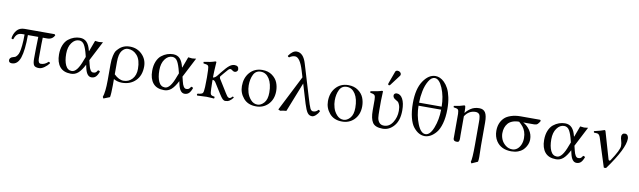

<svg xmlns="http://www.w3.org/2000/svg" viewBox="-48 -1349 7403 2226"><g transform="rotate(10 3653.5 -235.5)"><path d="M506.8 -409.2 517.1 -397.9Q492.2 -344.7 429.2 -345.2H378.9Q376 -311 376 -101.1Q376 -43 409.2 -43Q456.1 -43 495.1 -82Q509.3 -81.1 513.2 -66.9Q493.2 -39.1 459.5 -14.6Q425.8 9.8 396 9.8Q351.1 9.8 336.4 -11.2Q321.8 -32.2 321.8 -87.9Q321.8 -197.8 326.2 -345.2H204.1Q204.1 -166 174.6 -78.1Q145 9.8 76.2 9.8Q39.1 9.8 39.1 -22.9Q39.1 -36.1 49.6 -47.6Q60.1 -59.1 78.1 -63Q94.2 -66.9 103 -71Q111.8 -75.2 125.5 -92Q139.2 -108.9 146.5 -136.5Q153.8 -164.1 159.4 -217Q165 -270 165 -345.2H137.2Q101.1 -345.2 80.1 -327.6Q59.1 -310.1 45.9 -269Q39.1 -266.1 31.5 -268.6Q23.9 -271 22.9 -276.9Q29.8 -330.1 62 -369.6Q94.2 -409.2 154.8 -409.2Z M956.1 -182.1 969.7 -127Q987.8 -48.8 1022.9 -48.8Q1042 -48.8 1053 -55.9Q1064 -63 1075.7 -84Q1090.8 -84 1100.1 -73.2Q1084 -28.3 1064 -9.3Q1043.9 9.8 1012.7 9.8Q958.5 9.8 937 -86.9L928.7 -124Q892.6 -53.2 856.2 -21.7Q819.8 9.8 772 9.8Q684.1 9.8 641.1 -42.7Q598.1 -95.2 598.1 -187Q598.1 -250 617.4 -297.1Q636.7 -344.2 668.7 -369.6Q700.7 -395 735.4 -407Q770 -418.9 804.7 -418.9Q855.5 -418.9 885.7 -386.5Q916 -354 931.2 -290Q933.1 -280.8 936.5 -288.6Q937 -289.6 937.5 -291.5L982.9 -414.1Q989.7 -414.1 1005.9 -411.6Q1022 -409.2 1029.1 -409.2Q1036.1 -409.2 1053 -411.6Q1069.8 -414.1 1075.7 -414.1ZM908.7 -211.9 903.8 -231.9Q884.8 -310.1 862.3 -348.6Q839.8 -387.2 799.8 -387.2Q750 -387.2 714.4 -338.1Q678.7 -289.1 678.7 -209Q678.7 -126 702.9 -74.5Q727.1 -22.9 776.9 -22.9Q839.8 -22.9 893.1 -172.9Z M1266.6 198.2 1193.8 227.1 1183.6 210Q1205.6 150.9 1206.1 9.8V-175.8Q1206.1 -236.8 1216.1 -278.3Q1226.1 -319.8 1235.4 -334Q1244.6 -348.1 1262.7 -366.2Q1314.5 -419.4 1394 -418.9Q1479 -418.9 1536.9 -361.1Q1594.7 -303.2 1594.7 -220.2Q1594.7 -113.3 1532.7 -51.8Q1470.7 9.8 1373 9.8Q1318.8 9.8 1274.9 -16.1V58.1Q1274.4 160.2 1266.6 198.2ZM1528.8 -180.2Q1528.8 -285.2 1483.9 -337.2Q1439 -389.2 1375 -389.2Q1335.9 -389.2 1305.4 -350.1Q1274.9 -311 1274.9 -217.8V-71.8Q1333 -15.6 1386.7 -16.1Q1447.8 -16.1 1488.3 -60.5Q1528.8 -105 1528.8 -180.2Z M2052.7 -182.1 2066.4 -127Q2084.5 -48.8 2119.6 -48.8Q2138.7 -48.8 2149.7 -55.9Q2160.6 -63 2172.4 -84Q2187.5 -84 2196.8 -73.2Q2180.7 -28.3 2160.6 -9.3Q2140.6 9.8 2109.4 9.8Q2055.2 9.8 2033.7 -86.9L2025.4 -124Q1989.3 -53.2 1952.9 -21.7Q1916.5 9.8 1868.7 9.8Q1780.8 9.8 1737.8 -42.7Q1694.8 -95.2 1694.8 -187Q1694.8 -250 1714.1 -297.1Q1733.4 -344.2 1765.4 -369.6Q1797.4 -395 1832 -407Q1866.7 -418.9 1901.4 -418.9Q1952.1 -418.9 1982.4 -386.5Q2012.7 -354 2027.8 -290Q2029.8 -280.8 2033.2 -288.6Q2033.7 -289.6 2034.2 -291.5L2079.6 -414.1Q2086.4 -414.1 2102.5 -411.6Q2118.7 -409.2 2125.7 -409.2Q2132.8 -409.2 2149.7 -411.6Q2166.5 -414.1 2172.4 -414.1ZM2005.4 -211.9 2000.5 -231.9Q1981.4 -310.1 1959 -348.6Q1936.5 -387.2 1896.5 -387.2Q1846.7 -387.2 1811 -338.1Q1775.4 -289.1 1775.4 -209Q1775.4 -126 1799.6 -74.5Q1823.7 -22.9 1873.5 -22.9Q1936.5 -22.9 1989.7 -172.9Z M2404.3 -108.9Q2405.3 -48.8 2414.3 -34.9Q2423.3 -21 2456.5 -18.1Q2460.4 -14.2 2460.4 -7.1Q2460.4 0 2456.5 4.9Q2450.7 4.9 2419.7 2.4Q2388.7 0 2368.7 0Q2345.7 0 2311.5 2.4Q2277.3 4.9 2259.3 4.9Q2248 -6.3 2259.3 -18.1Q2306.2 -22 2317.9 -35.4Q2329.6 -48.8 2331.5 -108.9Q2333.5 -175.8 2333.5 -220.7Q2333.5 -247.1 2331.5 -307.1Q2330.6 -350.1 2319.6 -360.6Q2308.6 -371.1 2266.6 -375Q2262.7 -387.2 2264.6 -393.1Q2351.6 -404.3 2397.5 -421.9Q2410.6 -421.9 2410.6 -415Q2410.2 -409.2 2409.4 -398.7Q2408.7 -388.2 2407.2 -360.8Q2405.8 -333.5 2404.3 -311.5Q2403.3 -293 2403.1 -273.4Q2402.8 -253.9 2402.3 -233.9Q2424.3 -233.9 2447.8 -262.2L2483.4 -307.1Q2534.2 -371.1 2564.5 -395Q2594.7 -418.9 2625.5 -418.9Q2674.3 -418.9 2674.3 -374Q2674.3 -361.8 2663.8 -351.8Q2653.3 -341.8 2640.6 -341.8Q2621.6 -341.8 2605.5 -356Q2596.7 -364.7 2584.5 -365.2Q2574.7 -365.2 2560.5 -351.6Q2546.4 -337.9 2518.6 -303.2L2484.4 -262.2Q2481.4 -258.3 2481.4 -249Q2481.4 -237.8 2499.5 -212.9L2568.4 -102.1Q2572.3 -95.2 2579.3 -84.2Q2586.4 -73.2 2590.1 -68.1Q2593.8 -63 2598.6 -55.4Q2603.5 -47.9 2606.4 -44.9Q2609.4 -42 2614 -38.6Q2618.7 -35.2 2622.6 -33.7Q2626.5 -32.2 2630.4 -32.2Q2646.5 -32.2 2666.5 -56.2Q2677.7 -53.2 2680.7 -44.9Q2657.7 -15.1 2637.2 -2.7Q2616.7 9.8 2589.4 9.8Q2572.3 9.8 2556.9 -5.1Q2541.5 -20 2516.6 -60.1L2446.3 -171.9Q2436.5 -189 2427 -197.5Q2417.5 -206.1 2402.8 -206.1Q2402.8 -200.7 2402.8 -194.1Q2402.8 -187.5 2402.8 -182.1Q2402.8 -176.8 2403.1 -168.7Q2403.3 -160.6 2403.3 -156.2Q2403.3 -151.9 2403.6 -142.8Q2403.8 -133.8 2404.1 -131.1Q2404.3 -128.4 2404.3 -119.1Q2404.3 -109.9 2404.3 -108.9Z M2750 -194.8Q2750 -290 2802.7 -352.1Q2859.9 -418.9 2952.1 -418.9Q3021 -418.9 3067.9 -385Q3114.7 -351.1 3133.3 -304.4Q3151.9 -257.8 3151.9 -204.1Q3151.9 -105 3089.8 -43.9Q3033.7 10.3 2950.2 9.8Q2855 9.8 2802.5 -52Q2750 -113.8 2750 -194.8ZM2938 -396Q2878.9 -396 2852.5 -343Q2826.2 -290 2826.2 -216.8Q2826.2 -175.8 2839.1 -131.3Q2852.1 -86.9 2885 -50Q2918 -13.2 2963.9 -13.2Q3004.9 -13.2 3040.5 -53Q3076.2 -92.8 3076.2 -173.8Q3076.2 -275.9 3038.1 -335.9Q3000 -396 2938 -396Z M3691.9 -62Q3678.7 -34.2 3654.8 -12.2Q3630.9 9.8 3609.9 9.8Q3575.7 9.8 3555.2 -19.5Q3534.7 -48.8 3512.7 -120.1L3444.8 -346.2L3308.1 0Q3265.1 2.9 3236.8 11.2L3212.9 0L3423.8 -415L3401.9 -487.8Q3356.9 -639.6 3297.9 -640.1Q3263.7 -640.1 3231 -616.2Q3215.8 -620.1 3213.9 -631.8Q3259.8 -697.8 3307.1 -698.2Q3387.2 -698.2 3422.9 -575.2L3534.7 -204.1Q3564.5 -103 3578.1 -75.4Q3591.8 -47.9 3613.8 -47.9Q3649.9 -47.9 3672.9 -77.1Q3688 -74.2 3691.9 -62Z M3762.7 -194.8Q3762.7 -290 3815.4 -352.1Q3872.6 -418.9 3964.8 -418.9Q4033.7 -418.9 4080.6 -385Q4127.4 -351.1 4146 -304.4Q4164.6 -257.8 4164.6 -204.1Q4164.6 -105 4102.5 -43.9Q4046.4 10.3 3962.9 9.8Q3867.7 9.8 3815.2 -52Q3762.7 -113.8 3762.7 -194.8ZM3950.7 -396Q3891.6 -396 3865.2 -343Q3838.9 -290 3838.9 -216.8Q3838.9 -175.8 3851.8 -131.3Q3864.7 -86.9 3897.7 -50Q3930.7 -13.2 3976.6 -13.2Q4017.6 -13.2 4053.2 -53Q4088.9 -92.8 4088.9 -173.8Q4088.9 -275.9 4050.8 -335.9Q4012.7 -396 3950.7 -396Z M4498.5 -682.1Q4514.6 -682.1 4527.6 -671.6Q4540.5 -661.1 4540.5 -647Q4540.5 -635.7 4534.7 -628.9L4442.4 -506.8Q4436.5 -499 4430.7 -499Q4416.5 -499 4416.5 -512.2Q4416.5 -516.1 4418.5 -522L4470.7 -665Q4476.6 -682.1 4498.5 -682.1ZM4367.7 -307.1V-193.8Q4367.7 -136.7 4371.6 -106Q4375.5 -75.2 4394.5 -51.5Q4413.6 -27.8 4450.7 -27.8Q4513.7 -27.8 4552.7 -88.9Q4591.8 -149.9 4591.8 -226.1Q4591.8 -269 4581.3 -295.4Q4570.8 -321.8 4561.8 -328.9Q4552.7 -335.9 4532.7 -347.2Q4500.5 -364.3 4500.5 -393.1Q4500.5 -405.3 4510.5 -413.6Q4520.5 -421.9 4532.7 -421.9Q4577.6 -421.9 4604 -373Q4630.4 -324.2 4630.4 -237.8Q4630.4 -119.6 4574.5 -54.9Q4518.6 9.8 4442.4 9.8Q4353.5 9.8 4323 -36.6Q4292.5 -83 4292.5 -178.2V-303.2Q4292.5 -344.2 4281 -357.7Q4269.5 -371.1 4230.5 -375Q4226.6 -388.2 4228.5 -394Q4316.4 -406.2 4359.4 -421.9Q4371.6 -421.9 4371.6 -415Q4367.7 -354 4367.7 -307.1Z M5072.3 -360.8Q5071.3 -481 5030.8 -577.4Q4990.2 -673.8 4936.5 -673.8Q4897.5 -673.8 4866.5 -621.3Q4835.4 -568.8 4821.3 -499.5Q4807.1 -430.2 4806.2 -360.8ZM5072.3 -325.2H4806.2Q4807.1 -211.4 4846.7 -112.8Q4886.2 -14.2 4941.2 -14.2Q4996.1 -14.2 5033.7 -111.6Q5071.3 -209 5072.3 -325.2ZM4736.3 -344.2Q4736.3 -512.2 4798.8 -605.2Q4861.3 -698.2 4942.4 -698.2Q4967.3 -698.2 4993.9 -687Q5020.5 -675.8 5047.4 -649.4Q5074.2 -623 5095.2 -583.5Q5116.2 -543.9 5129.4 -481.9Q5142.6 -419.9 5142.6 -344.2Q5142.6 -247.1 5122.1 -174.1Q5101.6 -101.1 5068.8 -63Q5036.1 -24.9 5002.7 -7.6Q4969.2 9.8 4936.5 9.8Q4901.4 9.8 4868.4 -8.1Q4835.4 -25.9 4804.4 -64Q4773.4 -102.1 4754.9 -174.6Q4736.3 -247.1 4736.3 -344.2Z M5347.2 -335.9Q5366.2 -363.8 5407.2 -391.4Q5448.2 -418.9 5506.3 -418.9Q5555.2 -418.9 5577.6 -384Q5600.1 -349.1 5600.1 -268.1V5.9Q5600.1 31.7 5601.6 75.9Q5603 120.1 5603 137.2Q5603 176.3 5598.1 194.8L5525.9 227.1L5516.1 210Q5529.3 174.8 5529.3 5.9V-256.8Q5529.3 -280.8 5528.8 -293Q5528.3 -305.2 5525.1 -322.5Q5522 -339.8 5516.6 -347.9Q5511.2 -356 5499.8 -362.5Q5488.3 -369.1 5471.2 -369.1Q5392.1 -369.1 5345.2 -295.9V-68.8Q5345.2 -64.9 5345.7 -47.9Q5346.2 -30.8 5345.7 -24.9Q5345.2 -19 5342.8 -8.5Q5340.3 2 5333.7 5.9Q5327.1 9.8 5316.9 9.8Q5294.9 9.8 5286.1 3.4Q5277.3 -2.9 5273.9 -16.1V-68.8V-312Q5272.9 -351.1 5262 -362.1Q5251 -373 5211.9 -377Q5207 -384.8 5210 -394Q5280.8 -403.8 5328.1 -420.9Q5337.9 -420.9 5340.3 -415Q5345.2 -399.9 5345.2 -348.1V-335.9Z M6165 -344.7H6035.2Q6082.5 -320.3 6115.7 -272.2Q6148.9 -224.1 6148.9 -164.1Q6148.9 -146 6143.8 -125Q6138.7 -104 6124.8 -79.6Q6110.8 -55.2 6090.3 -35.9Q6069.8 -16.6 6035.2 -3.7Q6000.5 9.3 5957 9.3Q5835 9.3 5778.3 -76.7Q5745.6 -127.4 5745.1 -194.8Q5745.1 -290.5 5804.2 -349.1Q5830.6 -375.5 5880.4 -392.3Q5930.2 -409.2 5992.2 -409.2H6222.7L6232.9 -397.9Q6218.3 -370.1 6203.9 -357.4Q6189.5 -344.7 6165 -344.7ZM5963.9 -15.1Q5994.1 -15.1 6019.5 -34.2Q6044.9 -53.2 6060.3 -88.1Q6075.7 -123 6075.7 -167Q6075.7 -209 6064.2 -241.5Q6052.7 -273.9 6035.2 -295.9Q6017.6 -317.9 5987.8 -344.7Q5942.9 -344.7 5909.4 -331.8Q5876 -318.8 5856.7 -295.7Q5837.4 -272.5 5827.9 -243.7Q5818.4 -214.8 5818.4 -179.4Q5818.4 -144 5833.5 -107.7Q5848.6 -71.3 5883.3 -43.2Q5918 -15.1 5963.9 -15.1Z M6667 -182.1 6680.7 -127Q6698.7 -48.8 6733.9 -48.8Q6752.9 -48.8 6763.9 -55.9Q6774.9 -63 6786.6 -84Q6801.8 -84 6811 -73.2Q6794.9 -28.3 6774.9 -9.3Q6754.9 9.8 6723.6 9.8Q6669.4 9.8 6647.9 -86.9L6639.6 -124Q6603.5 -53.2 6567.1 -21.7Q6530.8 9.8 6482.9 9.8Q6395 9.8 6352.1 -42.7Q6309.1 -95.2 6309.1 -187Q6309.1 -250 6328.4 -297.1Q6347.7 -344.2 6379.6 -369.6Q6411.6 -395 6446.3 -407Q6481 -418.9 6515.6 -418.9Q6566.4 -418.9 6596.7 -386.5Q6627 -354 6642.1 -290Q6644 -280.8 6647.5 -288.6Q6647.9 -289.6 6648.4 -291.5L6693.8 -414.1Q6700.7 -414.1 6716.8 -411.6Q6732.9 -409.2 6740 -409.2Q6747.1 -409.2 6763.9 -411.6Q6780.8 -414.1 6786.6 -414.1ZM6619.6 -211.9 6614.7 -231.9Q6595.7 -310.1 6573.2 -348.6Q6550.8 -387.2 6510.7 -387.2Q6460.9 -387.2 6425.3 -338.1Q6389.6 -289.1 6389.6 -209Q6389.6 -126 6413.8 -74.5Q6438 -22.9 6487.8 -22.9Q6550.8 -22.9 6604 -172.9Z M6939.9 -325.2Q6925.8 -368.2 6898.9 -369.1L6863.8 -371.1Q6858.9 -380.9 6860.8 -388.2Q6944.8 -407.2 6981 -421.9Q6988.8 -421.9 6992.7 -409.2L7084 -94.2Q7088.9 -82 7096.4 -82Q7104 -82 7108.9 -89.8Q7199.7 -226.1 7199.7 -272.9Q7199.7 -306.2 7190.7 -333Q7181.6 -359.9 7181.6 -382.8Q7181.6 -397.9 7191.2 -409.9Q7200.7 -421.9 7220.7 -421.9Q7240.7 -421.9 7251.7 -406.5Q7262.7 -391.1 7262.7 -369.1Q7262.7 -252 7073.7 7.8Q7059.6 13.7 7045.9 7.8Z"/></g></svg>

Font: Linux Libertine Display
Style: Regular
Weight: 400
Designer: Philipp H. Poll
Foundry: Philipp H. Poll
Version: Version 5.0.9